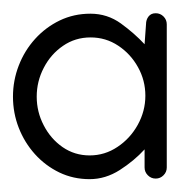

<svg xmlns="http://www.w3.org/2000/svg" viewBox="-20 -765 277 296"><path d="M119.4 -743.9Q145.5 -743.9 166.4 -728.8Q187.3 -713.6 202.9 -696.8L205.1 -727.5Q205.1 -734.6 209 -739.6Q212.9 -744.6 220 -744.6Q227.1 -744.6 232.1 -739.6Q237.1 -734.6 237.1 -727.5V-506.8Q237.1 -499.8 232.1 -494.8Q227.1 -489.7 220 -489.7Q212.9 -489.7 207.9 -494.8Q202.9 -499.8 202.9 -506.8V-534.7Q186.8 -517.1 164.7 -502.9Q142.6 -488.8 118.2 -488.8Q93 -488.8 71.5 -499.1Q50 -509.5 33.9 -527.3Q17.8 -545.2 8.9 -568Q0 -590.8 0 -616Q0 -640.9 8.9 -663.9Q17.8 -687 34.1 -705Q50.3 -722.9 72 -733.4Q93.8 -743.9 119.4 -743.9ZM204.1 -617.4Q204.1 -641.1 192.7 -661.5Q181.4 -681.9 162.2 -694.6Q143.1 -707.3 119.6 -707.3Q95.9 -707.3 77.1 -694.3Q58.3 -681.4 47.5 -660.5Q36.6 -639.6 36.6 -616Q36.6 -592.5 47.4 -571.8Q58.1 -551 76.5 -538.2Q95 -525.4 118.2 -525.4Q141.6 -525.4 161.1 -538.5Q180.7 -551.5 192.4 -572.6Q204.1 -593.8 204.1 -617.4Z"/></svg>

Font: Manjari
Style: Regular
Weight: 400
Designer: Santhosh Thottingal <santhosh.thottingal@gmail.com>
Foundry: SMC
Version: Version 2.000